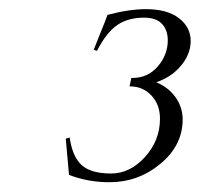

<svg xmlns="http://www.w3.org/2000/svg" viewBox="-20 -875 426 409"><path d="M384.8 -773.4Q379.9 -750 361.1 -730Q342.3 -710 313 -699.7Q338.9 -689 354 -667.7Q369.1 -646.5 369.1 -620.6Q369.1 -565.4 321.8 -526.1Q274.4 -486.8 212.9 -486.8Q168 -486.8 127 -502.4Q126 -516.1 120.1 -579.6L128.4 -582Q134.3 -541 154.1 -523.2Q173.8 -505.4 216.8 -505.4Q256.8 -505.4 288.8 -540.5Q320.8 -575.7 320.8 -622.1Q320.8 -652.3 302.5 -671.6Q284.2 -690.9 257.8 -690.9H255.9L259.8 -709H262.7Q294.9 -709 316.2 -733.6Q337.4 -758.3 337.4 -789.1Q337.4 -811 325 -824.2Q312.5 -837.4 287.1 -837.4Q252.9 -837.4 230 -821.8Q207 -806.2 186.5 -766.6L179.7 -769Q185.5 -783.7 192.1 -800.3Q198.7 -816.9 202.9 -827.1Q207 -837.4 209 -843.3Q254.9 -855.5 291 -855.5Q336.4 -855.5 361.3 -836.2Q386.2 -816.9 386.2 -787.6Q386.2 -780.8 384.8 -773.4Z"/></svg>

Font: Flanker
Style: Italic
Weight: 400
Italic angle: -12°
Designer: Flanker
Version: Version 2.027